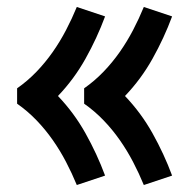

<svg xmlns="http://www.w3.org/2000/svg" viewBox="-20 -615 540 550"><path d="M392 -85Q378 -119 361 -151.5Q344 -184 323 -214Q302 -244 276.5 -270.5Q251 -297 221 -318V-362Q251 -383 276.5 -409.5Q302 -436 323 -466Q344 -496 361 -528.5Q378 -561 392 -595L473 -568Q450 -506 417 -447Q384 -388 338 -340Q384 -292 417 -233Q450 -174 473 -112ZM200 -85Q186 -119 169 -151.5Q152 -184 131 -214Q110 -244 84.5 -270.5Q59 -297 29 -318V-362Q59 -383 84.5 -409.5Q110 -436 131 -466Q152 -496 169 -528.5Q186 -561 200 -595L281 -568Q258 -506 225 -447Q192 -388 146 -340Q192 -292 225 -233Q258 -174 281 -112Z"/></svg>

Font: Iosevka Term Curly Extrabold
Style: Regular
Weight: 800
Designer: Belleve Invis
Foundry: Belleve Invis
Version: Version 32.3.0